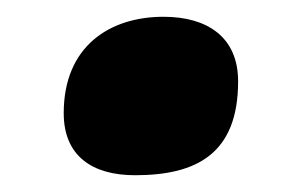

<svg xmlns="http://www.w3.org/2000/svg" viewBox="-20 -469 347 229"><path d="M141 -260C215 -260 264 -286 264 -372C264 -425 227 -449 175 -449C111 -449 56 -414 56 -334C56 -283 90 -260 141 -260Z"/></svg>

Font: Noto Sans UI Black
Style: Italic
Weight: 900
Italic angle: -372°
Designer: Monotype Design Team
Foundry: Monotype Imaging Inc.
Version: Version 1.901